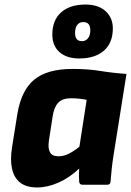

<svg xmlns="http://www.w3.org/2000/svg" viewBox="-20 -812 576 844"><path d="M144 12Q96 12 69 -9Q42 -30 33 -69.5Q24 -109 33 -165L56 -309Q73 -414 130 -461.5Q187 -509 299 -509Q367 -509 422 -500Q477 -491 536 -487L479 -129Q474 -97 471 -68.5Q468 -40 466 -14Q465 0 452 0H342Q329 0 328 -14Q327 -27 327 -41.5Q327 -56 328 -71Q286 -31 237.5 -9.5Q189 12 144 12ZM237 -125Q260 -125 282 -136Q304 -147 329 -167L361 -373Q348 -376 330 -378Q312 -380 292 -380Q254 -380 235.5 -360Q217 -340 211 -298L195 -194Q190 -161 199.5 -143Q209 -125 237 -125ZM328 -555Q273 -555 241.5 -583Q210 -611 210 -660Q210 -723 248.5 -757.5Q287 -792 356 -792Q412 -792 444 -763Q476 -734 476 -687Q476 -624 437 -589.5Q398 -555 328 -555ZM340 -631Q357 -631 367 -644Q377 -657 377 -679Q377 -715 346 -715Q329 -715 319.5 -702.5Q310 -690 310 -667Q310 -631 340 -631Z"/></svg>

Font: Sofia Sans Black
Style: Italic
Weight: 900
Italic angle: -9°
Version: Version 4.100-B